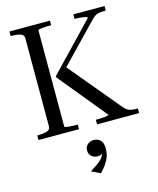

<svg xmlns="http://www.w3.org/2000/svg" viewBox="-144 -809 997 1213"><g transform="rotate(-15 355.0 -202.5)"><path d="M36 0V-30H42Q74 -30 98 -37Q122 -44 122 -66V-644Q122 -666 98 -673Q74 -680 42 -680H36V-710H301V-680H292Q279 -680 265.5 -679.5Q252 -679 240.5 -677.5Q229 -676 222 -674.5Q215 -673 215 -670V-40Q215 -37 222 -35.5Q229 -34 240.5 -32.5Q252 -31 265.5 -30.5Q279 -30 292 -30H301V0ZM419 0V-30H432Q445 -30 462 -31Q479 -32 491.5 -34.5Q504 -37 504 -40L247 -353V-362L537 -665Q537 -670 525.5 -673Q514 -676 499 -678Q484 -680 471 -680H454V-710H658V-680H652Q626 -680 610 -676.5Q594 -673 582.5 -664Q571 -655 556 -639L303 -376L308 -418L602 -65Q614 -51 625 -43.5Q636 -36 651 -33Q666 -30 689 -30H694V0ZM363 305 305 277Q331 260 352 245.5Q373 231 386.5 215Q400 199 403 180L408 182Q402 187 394.5 191.5Q387 196 370 196Q347 196 331 181.5Q315 167 315 144Q315 120 331.5 105Q348 90 371 90Q399 90 416 107.5Q433 125 433 160Q433 189 424.5 213.5Q416 238 400.5 260Q385 282 363 305Z"/></g></svg>

Font: Roboto Serif 144pt
Style: Regular
Weight: 400
Version: Version 1.008